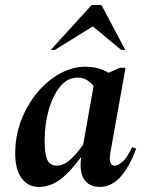

<svg xmlns="http://www.w3.org/2000/svg" viewBox="-20 -727 571 757"><path d="M132 10Q91 10 65.5 -24Q40 -58 40 -122Q40 -191 63.5 -252.5Q87 -314 127 -362Q167 -410 216.5 -437Q266 -464 318 -464Q344 -464 367.5 -457.5Q391 -451 408 -440L453 -460H475L415 -124Q407 -74 432 -74Q447 -74 465 -91Q483 -108 501 -147L517 -141Q461 10 374 10Q331 10 311.5 -20Q292 -50 300 -106H298Q256 -48 217 -19Q178 10 132 10ZM156 -172Q156 -122 166 -98Q176 -74 204 -74Q232 -74 259 -99.5Q286 -125 308 -157L349 -388Q336 -404 321 -412.5Q306 -421 285 -421Q246 -421 217 -385.5Q188 -350 172 -293Q156 -236 156 -172ZM180 -530 341 -707H380L474 -530H458L346 -623L196 -530Z"/></svg>

Font: Spectral SemiBold
Style: Italic
Weight: 600
Italic angle: -10°
Designer: Jean-Baptiste Levee
Foundry: Production Type
Version: Version 2.001